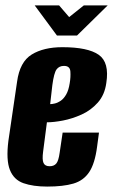

<svg xmlns="http://www.w3.org/2000/svg" viewBox="-20 -676 417 708"><path d="M154 12Q102 12 66.5 -0.5Q31 -13 16.5 -49.5Q2 -86 11 -157L43 -375Q53 -448 97 -475Q141 -502 210 -502Q304 -502 344 -474Q384 -446 372 -370Q366 -326 340.5 -297.5Q315 -269 280.5 -253.5Q246 -238 212 -231.5Q178 -225 153 -225L139 -117Q135 -87 140.5 -75Q146 -63 163 -63Q179 -63 187.5 -73Q196 -83 200 -113L211 -187H345L338 -135Q330 -73 309 -41.5Q288 -10 250.5 1Q213 12 154 12ZM165 -292Q172 -292 182.5 -294.5Q193 -297 204 -304.5Q215 -312 224 -327.5Q233 -343 237 -369Q241 -392 239.5 -412.5Q238 -433 216 -433Q198 -433 188.5 -420Q179 -407 173 -362ZM190 -545 108 -656H198L235 -613L289 -656H377L264 -545Z"/></svg>

Font: Alumni Sans ExtraBold
Style: Italic
Weight: 800
Italic angle: -8°
Designer: Robert E. Leuschke
Foundry: Robert E. Leuschke
Version: Version 1.016